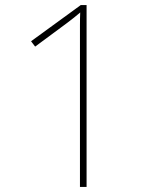

<svg xmlns="http://www.w3.org/2000/svg" viewBox="-20 -734 610 754"><path d="M320 0H294V-563Q294 -606 294 -635.5Q294 -665 295 -685Q283 -675 271.5 -665.5Q260 -656 241 -642L118 -551L102 -572L297 -714H320Z"/></svg>

Font: Noto Sans Lao Looped Thin
Style: Regular
Weight: 100
Designer: Mark Frömberg, Ben Mitchell
Foundry: The Fontpad Ltd
Version: Version 1.002; ttfautohint (v1.8.4.7-5d5b)